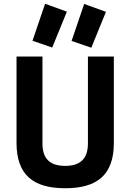

<svg xmlns="http://www.w3.org/2000/svg" viewBox="-20 -993 694 1022"><path d="M206 -692H68V-232C68 -62 157 9 327 9C497 9 586 -62 586 -232V-692H448V-229C448 -149 408 -110 327 -110C246 -110 206 -148 206 -229ZM258 -740 336 -931 220 -973 153 -776ZM466 -739 544 -930 428 -972 361 -775Z"/></svg>

Font: RazerF5
Style: Bold
Weight: 700
Foundry: Razer Inc.
Version: Version 2